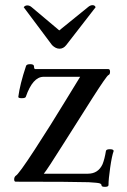

<svg xmlns="http://www.w3.org/2000/svg" viewBox="-20 -705 494 745"><path d="M401 13Q401 20 387.5 20Q374 20 374 14.5Q374 9 367 6.5Q360 4 324 2Q264 0 41 0Q35 0 35 -9Q35 -18 41 -23Q52 -28 114.5 -124Q177 -220 234 -314L291 -407H149Q107 -407 80 -329Q78 -324 64.5 -324Q51 -324 51 -329Q57 -377 81 -449Q83 -456 97.5 -456Q112 -456 112 -447Q112 -438 116 -437H400Q407 -437 407 -426.5Q407 -416 400.5 -413.5Q394 -411 339 -325Q284 -239 224 -143.5Q164 -48 150 -31H321Q361 -31 378 -68Q386 -88 391 -119Q392 -126 406.5 -126Q421 -126 421 -119Q414 -100 407.5 -54.5Q401 -9 401 13ZM321 -677Q330 -685 339 -685Q348 -685 351 -677L237 -530Q226 -516 211 -516Q196 -516 182 -530L72 -677Q77 -684 86 -684Q95 -684 103 -677L210 -587Z"/></svg>

Font: Sedan SC
Style: Regular
Weight: 400
Designer: Sebastian Salazar
Foundry: Sebastian Salazar
Version: Version 1.001